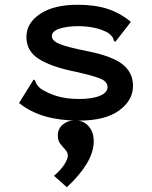

<svg xmlns="http://www.w3.org/2000/svg" viewBox="-20 -496 640 807"><path d="M311 11Q234 11 171.5 -6.5Q109 -24 60 -63L116 -153L121 -162L128 -157Q130 -149 134 -142Q138 -135 150 -124Q180 -104 219.5 -92Q259 -80 313 -80Q368 -80 400 -93.5Q432 -107 432 -130Q432 -153 402 -165.5Q372 -178 295 -195Q196 -215 143.5 -248Q91 -281 91 -341Q91 -399 148.5 -437.5Q206 -476 307 -476Q379 -476 432.5 -458.5Q486 -441 530 -404L471 -328L464 -320L458 -326Q457 -334 452.5 -340.5Q448 -347 436 -357Q410 -372 377.5 -379Q345 -386 309 -386Q262 -386 230 -375.5Q198 -365 198 -344Q198 -324 232 -310.5Q266 -297 347 -281Q449 -261 494 -226.5Q539 -192 539 -135Q539 -74 480.5 -31.5Q422 11 311 11ZM261 291 207 243Q235 219 250 196Q265 173 265 158Q265 144 254.5 133Q244 122 233.5 108.5Q223 95 223 73Q223 45 244 27.5Q265 10 295 10Q331 10 352.5 34.5Q374 59 374 98Q374 143 344.5 192Q315 241 261 291Z"/></svg>

Font: Inconsolata Expanded Bold
Style: Regular
Weight: 700
Width: 7
Monospace: yes
Designer: Raph Levien, Cyreal, Brenton Simpson
Foundry: Raph Levien, Cyreal, Google
Version: Version 3.001; ttfautohint (v1.8.2.53-6de2)